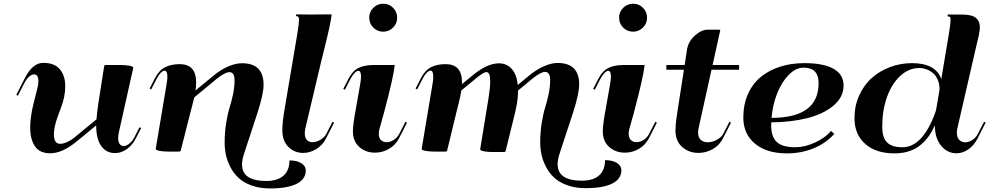

<svg xmlns="http://www.w3.org/2000/svg" viewBox="-20 -821 5359 1040"><path d="M213.9 -480.5Q275.4 -480.5 304.4 -445.6Q333.5 -410.6 333.5 -353Q333.5 -297.4 309.6 -235.8L290.5 -183.6Q272 -131.8 272 -92.3Q272 -42 305.7 -42Q322.3 -42 343.5 -51.5Q364.7 -61 381.3 -74.7L502.9 -174.8Q505.4 -210.9 512.2 -257.8L544.4 -463.4Q544.9 -468.8 554.7 -468.8H635.3Q662.1 -468.8 681.9 -464.8Q701.7 -460.9 701.7 -454.1V-453.1L623 -100.6Q620.1 -84.5 620.1 -72.8Q620.1 -51.8 628.2 -41Q636.2 -30.3 648.9 -30.3Q664.1 -30.3 680.4 -43Q696.8 -55.7 707.5 -76.7L735.8 -131.8L744.6 -127.4L716.3 -72.3Q696.3 -33.2 665.8 -12.5Q635.3 8.3 603 8.3Q556.6 8.3 528.8 -29.3Q501 -66.9 501 -141.6L397 -56.2Q317.9 9.3 252.4 9.3Q194.8 9.3 169.2 -28.6Q143.6 -66.4 143.6 -130.4Q143.6 -186 161.1 -257.8L182.6 -343.8Q188 -363.8 188 -381.3Q188 -418 164.6 -418Q151.9 -418 137.9 -406Q124 -394 112.8 -372.6L76.7 -302.2L68.4 -307.1L113.8 -396.5Q156.2 -480.5 213.9 -480.5Z M953.1 -473.6Q1042.5 -473.6 1042.5 -375Q1042.5 -357.4 1039.1 -331.1L1138.2 -412.6Q1177.2 -444.8 1217.5 -461.7Q1257.8 -478.5 1290.5 -478.5Q1407.7 -478.5 1407.7 -362.3Q1407.7 -312 1375 -210.9L1301.3 13.7Q1291 44.4 1291 70.3Q1291 159.2 1422.4 159.2Q1483.4 159.2 1515.6 130.6Q1547.9 102.1 1547.9 47.9Q1587.9 47.9 1612.1 63Q1636.2 78.1 1636.2 102.5Q1636.2 149.9 1586.7 174.8Q1537.1 199.7 1442.4 199.7Q1386.2 199.7 1342.3 183.6Q1298.3 167.5 1271.5 142.1Q1244.6 116.7 1227.3 82.8Q1210 48.8 1203.4 16.6Q1196.8 -15.6 1196.8 -49.3Q1196.8 -104 1205.1 -155Q1213.4 -206.1 1223.6 -238Q1233.9 -270 1242.2 -310.1Q1250.5 -350.1 1250.5 -386.2Q1250.5 -430.2 1222.7 -430.2Q1199.2 -430.2 1153.8 -394L1032.2 -293.5Q1028.3 -275.9 1020.8 -247.3Q1013.2 -218.8 1011.2 -210.9L959 -5.4Q958 0 949.2 0H890.1Q863.3 0 843.5 -3.9Q823.7 -7.8 823.7 -14.6L824.2 -18.1L824.7 -21.5L882.8 -368.2Q886.7 -392.6 886.7 -405.3Q886.7 -438.5 871.6 -438.5Q862.3 -438.5 850.3 -426Q838.4 -413.6 827.6 -392.1L799.3 -336.9L790.5 -341.3L818.8 -396.5Q841.3 -440.4 874.5 -457Q907.7 -473.6 953.1 -473.6Z M1660.6 -742.2 1776.4 -743.2Q1774.4 -719.2 1763.2 -668Q1752 -616.7 1735.6 -551.5Q1719.2 -486.3 1718.8 -483.9L1633.8 -125Q1630.9 -111.3 1630.9 -100.1Q1630.9 -74.7 1642.3 -62.7Q1653.8 -50.8 1672.4 -50.8Q1693.8 -50.8 1716.1 -64.2Q1738.3 -77.6 1747.6 -96.2L1781.2 -161.6L1789.6 -156.7L1746.6 -72.3Q1727.1 -34.2 1693.1 -13.4Q1659.2 7.3 1622.1 7.3Q1575.2 7.3 1542.2 -25.1Q1509.3 -57.6 1509.3 -116.2Q1509.3 -161.6 1522.5 -235.4L1590.3 -636.7Q1599.6 -692.4 1599.6 -711.9Q1599.6 -722.2 1597.4 -727.1Q1595.2 -731.9 1592.5 -732.7Q1589.8 -733.4 1583.5 -733.4L1584.5 -743.2Z M1980 -725.1Q1980 -756.8 2002.2 -778.8Q2024.4 -800.8 2055.7 -800.8Q2087.4 -800.8 2109.4 -778.6Q2131.3 -756.3 2131.3 -725.1Q2131.3 -693.4 2108.9 -671.4Q2086.4 -649.4 2055.7 -649.4Q2023.9 -649.4 2002 -671.6Q1980 -693.8 1980 -725.1ZM2184.6 -156.7 2141.6 -72.3Q2122.1 -34.7 2086.7 -14.4Q2051.3 5.9 2011.2 5.9Q1961.4 5.9 1926.5 -24.7Q1891.6 -55.2 1891.6 -110.4Q1891.6 -146 1908.2 -235.4L1931.6 -368.2Q1935.5 -392.6 1935.5 -406.2Q1935.5 -437.5 1920.9 -437.5Q1912.1 -437.5 1899.9 -424.6Q1887.7 -411.6 1876.5 -390.1L1848.1 -335L1839.4 -339.4L1867.7 -394.5Q1890.1 -438 1922.9 -453.4Q1955.6 -468.8 2002 -468.8H2118.2Q2112.3 -407.2 2060.1 -210.9L2036.1 -125Q2031.7 -108.9 2031.7 -96.7Q2031.7 -74.2 2043.7 -62.5Q2055.7 -50.8 2074.2 -50.8Q2093.3 -50.8 2112.5 -63Q2131.8 -75.2 2142.6 -96.2L2176.3 -161.6Z M3000 -480Q3117.2 -480 3117.2 -363.8Q3117.2 -313.5 3084.5 -212.4L3010.7 12.2Q3000.5 43 3000.5 68.8Q3000.5 157.7 3131.8 157.7Q3192.9 157.7 3225.1 129.2Q3257.3 100.6 3257.3 46.4Q3297.4 46.4 3321.5 61.5Q3345.7 76.7 3345.7 101.1Q3345.7 148.4 3296.1 173.3Q3246.6 198.2 3151.9 198.2Q3095.7 198.2 3051.8 182.1Q3007.8 166 2981 140.6Q2954.1 115.2 2936.8 81.3Q2919.4 47.4 2912.8 15.1Q2906.2 -17.1 2906.2 -50.8Q2906.2 -105.5 2914.6 -156.5Q2922.9 -207.5 2933.1 -239.5Q2943.4 -271.5 2951.7 -311.5Q2960 -351.6 2960 -387.7Q2960 -431.6 2932.1 -431.6Q2909.7 -431.6 2862.8 -394L2786.1 -330.6Q2786.1 -289.1 2776.9 -242.7Q2774.9 -232.4 2770 -210.9L2718.8 -2.9Q2717.8 2.4 2709 2.4H2647.5Q2620.6 2.4 2600.8 -1.5Q2581.1 -5.4 2581.1 -12.2V-13.2L2625.5 -285.2Q2635.3 -345.7 2635.3 -380.9Q2635.3 -430.7 2614.3 -430.7Q2600.6 -430.7 2561 -398.9Q2557.1 -395.5 2555.2 -394L2479 -331.1Q2476.1 -311.5 2471.2 -289.8Q2466.3 -268.1 2460 -243.7Q2453.6 -219.2 2451.7 -210.9L2401.9 -5.4Q2400.9 0 2392.1 0H2330.6Q2303.7 0 2283.9 -3.9Q2264.2 -7.8 2264.2 -14.6V-15.6L2323.2 -368.2Q2326.7 -389.2 2326.7 -405.3Q2326.7 -438.5 2312 -438.5Q2302.7 -438.5 2290.8 -426Q2278.8 -413.6 2268.1 -392.1L2239.7 -336.9L2231 -341.3L2259.3 -396.5Q2281.7 -440.4 2314.9 -457Q2348.1 -473.6 2393.6 -473.6Q2482.4 -473.6 2482.4 -375.5V-365.2L2539.6 -412.6Q2619.1 -478 2682.6 -478Q2725.1 -478 2752 -447.8Q2778.8 -417.5 2784.7 -360.8L2847.2 -412.6Q2886.7 -444.8 2927 -462.4Q2967.3 -480 3000 -480Z M3333.5 -725.1Q3333.5 -756.8 3355.7 -778.8Q3377.9 -800.8 3409.2 -800.8Q3440.9 -800.8 3462.9 -778.6Q3484.9 -756.3 3484.9 -725.1Q3484.9 -693.4 3462.4 -671.4Q3439.9 -649.4 3409.2 -649.4Q3377.4 -649.4 3355.5 -671.6Q3333.5 -693.8 3333.5 -725.1ZM3538.1 -156.7 3495.1 -72.3Q3475.6 -34.7 3440.2 -14.4Q3404.8 5.9 3364.7 5.9Q3314.9 5.9 3280 -24.7Q3245.1 -55.2 3245.1 -110.4Q3245.1 -146 3261.7 -235.4L3285.2 -368.2Q3289.1 -392.6 3289.1 -406.2Q3289.1 -437.5 3274.4 -437.5Q3265.6 -437.5 3253.4 -424.6Q3241.2 -411.6 3230 -390.1L3201.7 -335L3192.9 -339.4L3221.2 -394.5Q3243.7 -438 3276.4 -453.4Q3309.1 -468.8 3355.5 -468.8H3471.7Q3465.8 -407.2 3413.6 -210.9L3389.6 -125Q3385.3 -108.9 3385.3 -96.7Q3385.3 -74.2 3397.2 -62.5Q3409.2 -50.8 3427.7 -50.8Q3446.8 -50.8 3466.1 -63Q3485.4 -75.2 3496.1 -96.2L3529.8 -161.6Z M3684.6 -443.4H3589.4V-468.8H3688.5L3701.2 -551.8Q3708 -595.7 3743.4 -627.9Q3778.8 -660.2 3814 -660.2H3870.6Q3881.3 -660.2 3881.3 -657.7Q3881.3 -657.2 3881.1 -656.2Q3880.9 -655.3 3880.9 -654.8L3839.8 -468.8H3983.4V-443.4H3834L3763.7 -125Q3761.2 -111.8 3761.2 -104Q3761.2 -76.7 3775.9 -63.5Q3790.5 -50.3 3813 -50.3Q3837.9 -50.3 3862.8 -63.7Q3887.7 -77.1 3897.5 -96.2L3931.2 -161.6L3939.5 -156.7L3896.5 -72.3Q3877 -33.7 3840.6 -13.2Q3804.2 7.3 3763.7 7.3Q3711.9 7.3 3675.3 -24.7Q3638.7 -56.6 3638.7 -113.8Q3638.7 -128.4 3640.4 -147.2Q3642.1 -166 3643.6 -177Q3645 -188 3648.4 -209.5Q3651.9 -231 3652.3 -235.4Z M4157.7 -158.2Q4157.2 -152.8 4157.2 -142.6Q4157.2 -79.1 4188 -51.3Q4218.8 -23.4 4286.6 -23.4Q4339.4 -23.4 4395.3 -49.3Q4451.2 -75.2 4481 -111.8L4499 -95.7Q4454.1 -45.4 4387.5 -17.8Q4320.8 9.8 4242.2 9.8Q4132.8 9.8 4069.6 -42.7Q4006.3 -95.2 4006.3 -184.1Q4006.3 -254.9 4031.5 -311.5Q4056.6 -368.2 4101.3 -404.5Q4146 -440.9 4206.1 -460Q4266.1 -479 4337.4 -479Q4441.4 -479 4495.4 -448.2Q4549.3 -417.5 4549.3 -357.9Q4549.3 -294.4 4494.1 -248.5Q4439 -202.6 4352.1 -180.9Q4265.1 -159.2 4157.7 -158.2ZM4159.2 -182.6Q4414.1 -182.6 4414.1 -371.1Q4414.1 -454.6 4332.5 -454.6Q4291 -454.6 4252.7 -416Q4214.4 -377.4 4189.7 -315.2Q4165 -252.9 4159.2 -182.6Z M5113.8 -742.2H5189.9Q5244.1 -742.2 5265.9 -724.4Q5287.6 -706.5 5287.6 -673.8Q5287.6 -664.1 5285.6 -651.1Q5283.7 -638.2 5281.7 -628.9Q5279.8 -619.6 5275.6 -602.3Q5271.5 -585 5269.5 -577.1L5165.5 -125Q5163.1 -114.7 5163.1 -102.1Q5163.1 -76.7 5175.8 -63.5Q5188.5 -50.3 5208 -50.3Q5227.5 -50.3 5246.6 -62.5Q5265.6 -74.7 5276.9 -96.2L5310.5 -161.6L5318.8 -156.7L5275.9 -72.3Q5255.4 -32.2 5224.6 -11.5Q5193.8 9.3 5160.6 9.3Q5112.3 9.3 5078.1 -31.2Q5043.9 -71.8 5043.9 -141.6Q5029.3 -109.9 5012.2 -85.4Q4995.1 -61 4969.2 -38.1Q4943.4 -15.1 4907 -2.7Q4870.6 9.8 4825.2 9.8Q4724.1 9.8 4666.3 -41.7Q4608.4 -93.3 4608.4 -180.7Q4608.4 -247.1 4633.8 -303.7Q4659.2 -360.4 4701.9 -398.4Q4744.6 -436.5 4801.3 -457.8Q4857.9 -479 4920.4 -479Q5047.9 -479 5078.6 -392.6L5119.6 -636.7Q5128.9 -692.4 5128.9 -711.9Q5128.9 -726.1 5125.2 -729.2Q5121.6 -732.4 5112.8 -732.4H5112.3ZM5069.3 -335.9Q5069.3 -366.2 5059.1 -389.6Q5048.8 -413.1 5032.2 -426.3Q5015.6 -439.5 4997.1 -446Q4978.5 -452.6 4960 -452.6Q4902.3 -452.6 4855.7 -409.2Q4809.1 -365.7 4783.9 -293.5Q4758.8 -221.2 4758.8 -135.3Q4758.8 -75.7 4784.9 -49.6Q4811 -23.4 4868.2 -23.4Q4973.6 -23.4 5041 -197.8Q5050.3 -220.2 5052.2 -235.4Z"/></svg>

Font: QumpellkaNo12
Style: Regular
Weight: 500
Designer: gluk (gluksza@wp.pl)
Foundry: gluk (gluksza@wp.pl)
Version: Version 00.480